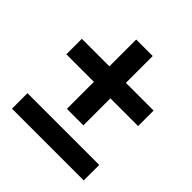

<svg xmlns="http://www.w3.org/2000/svg" viewBox="-158 -692 789 789"><g transform="rotate(45 237.0 -297.0)"><path d="M29 -422H189V-578H285V-422H446V-332H285V-175H189V-332H29ZM29 -106H446V-16H29Z"/></g></svg>

Font: Mozilla Headline BETA SemiBold
Style: Regular
Weight: 600
Designer: Studio DRAMA
Foundry: Studio DRAMA
Version: Version 0.100